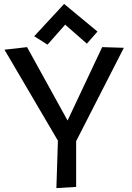

<svg xmlns="http://www.w3.org/2000/svg" viewBox="-20 -939 674 981"><path d="M612.8 -694.8 369.1 -217.8V16.1L268.1 22L275.9 -220.2L2.9 -685.1L118.2 -698.2L325.2 -323.2L502 -698.2ZM478 -777.8 423.8 -715.8 313 -813 222.7 -710.9 154.8 -753.9 307.6 -918.9Z"/></svg>

Font: McLaren
Style: Regular
Weight: 400
Designer: Astigmatic (AOETI)
Foundry: Astigmatic (AOETI)
Version: Version 1.000